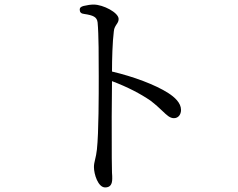

<svg xmlns="http://www.w3.org/2000/svg" viewBox="-20 -778 1040 840"><path d="M440 42C462 42 471 29 471 3C471 -4 471 -12 470 -22C470 -39 469 -60 469 -87C468 -192 469 -354 470 -423C539 -397 594 -368 638 -338C663 -319 677 -305 690 -293C710 -274 723 -261 741 -261C761 -261 772 -278 772 -297C772 -328 744 -353 716 -371C660 -407 564 -443 470 -465C470 -519 472 -593 478 -641C479 -656 486 -665 491 -673C495 -679 499 -685 499 -695C499 -723 431 -758 390 -758C377 -758 363 -756 346 -752C334 -749 328 -744 329 -734C329 -725 335 -718 348 -717C388 -711 404 -704 407 -680C412 -629 412 -522 412 -442C412 -364 412 -198 404 -124C402 -106 399 -92 396 -80C393 -68 391 -58 391 -47C391 -16 409 42 440 42Z"/></svg>

Font: 寒蝉锦书宋
Style: Regular
Weight: 400
Designer: 寒蝉锦书宋{Warren} 思源宋体{Ryoko NISHIZUKA 西塚涼子 (kana & ideographs); Frank Grießhammer (Latin, Greek & Cyrillic); Wenlong ZHANG 
Foundry: Adobe & ChillType
Version: Version 2.000;Glyphs 3.1.1 (3135)